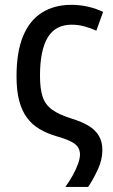

<svg xmlns="http://www.w3.org/2000/svg" viewBox="-20 -568 459 783"><path d="M271.5 -548.3Q306.6 -548.3 339.8 -540.5Q373 -532.7 400.4 -519.5L373 -442.9Q348.1 -454.1 323.2 -460.7Q298.3 -467.3 272.5 -467.3Q205.6 -467.3 174.3 -414.8Q143.1 -362.3 143.1 -258.3Q143.1 -206.1 153.8 -173.6Q164.6 -141.1 192.4 -120.8Q220.2 -100.6 271.5 -84.5Q314.9 -71.3 342.8 -54Q370.6 -36.6 384 -12.7Q397.5 11.2 397.5 43.9Q397.5 82.5 379.4 122.3Q361.3 162.1 339.4 194.3H246.6Q263.2 171.4 276.6 147.2Q290 123 298.1 100.6Q306.2 78.1 306.2 62Q306.2 46.4 298.8 33.7Q291.5 21 271 10Q250.5 -1 210.9 -12.2Q171.4 -23.9 140.9 -42Q110.4 -60.1 89.6 -88.4Q68.8 -116.7 58.1 -157.7Q47.4 -198.7 47.4 -256.3Q47.4 -356.4 74.2 -420.9Q101.1 -485.4 151.4 -516.8Q201.7 -548.3 271.5 -548.3Z"/></svg>

Font: Open Sans SemiCondensed Medium
Style: Regular
Weight: 500
Width: 4
Designer: Monotype Design Team
Foundry: Monotype Imaging Inc.
Version: Version 3.000